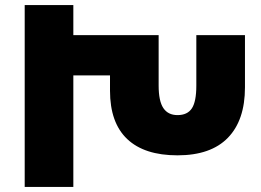

<svg xmlns="http://www.w3.org/2000/svg" viewBox="-20 -734 1025 754"><path d="M77 0V-714H268V0ZM412 -596H603V-398Q603 -337 621.5 -309.5Q640 -282 677 -282Q716 -282 733.5 -308.5Q751 -335 751 -398V-596H942V-391Q942 -262 875 -193Q808 -124 677 -124Q547 -124 479.5 -188Q412 -252 412 -378ZM156 -596H528V-438H156Z"/></svg>

Font: Noto Sans Armenian Black
Style: Regular
Weight: 900
Version: Version 2.007